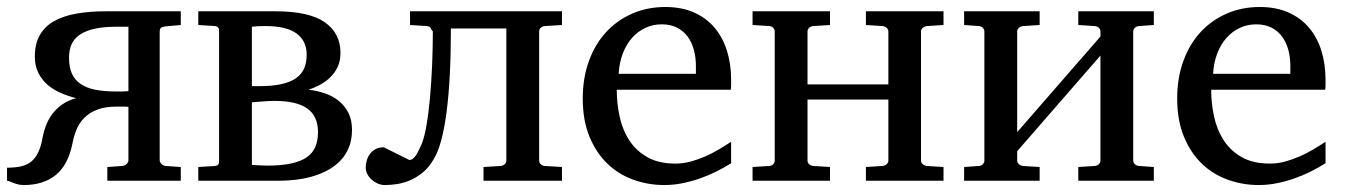

<svg xmlns="http://www.w3.org/2000/svg" viewBox="-20 -514 3824 546"><path d="M0 -37.1Q22.5 -37.1 39.3 -40.8Q56.2 -44.4 68.4 -54.2Q80.6 -64 88.6 -80.6Q96.7 -97.2 101.1 -123Q104 -139.2 110.4 -156.2Q116.7 -173.3 127.9 -188.7Q139.2 -204.1 156 -216.3Q172.9 -228.5 196.3 -234.9Q173.3 -240.7 152.1 -250Q130.9 -259.3 114.7 -273.4Q98.6 -287.6 88.9 -307.1Q79.1 -326.7 79.1 -353Q79.1 -389.6 93.3 -414.3Q107.4 -439 133.8 -453.9Q160.2 -468.8 197.3 -475.3Q234.4 -481.9 280.3 -481.9H494.1V-442.9L451.2 -439Q441.4 -438 437.7 -434.8Q434.1 -431.6 434.1 -423.8V-58.1Q434.1 -53.2 439.2 -47.9Q444.3 -42.5 451.2 -42L494.1 -39.1V0H285.2V-39.1L328.1 -42Q335.4 -43 340.3 -47.9Q345.2 -52.7 345.2 -58.1V-210Q339.8 -210.9 331.1 -210.9H313Q278.8 -210.9 256.3 -202.1Q233.9 -193.4 219.5 -178.7Q205.1 -164.1 197.5 -145.3Q189.9 -126.5 186 -106Q173.8 -44.9 138.7 -16.4Q103.5 12.2 47.9 12.2Q39.1 12.2 32 10.5Q24.9 8.8 19.3 6.6Q13.7 4.4 9 2.4Q4.4 0.5 0 0ZM176.3 -350.1Q176.3 -322.8 184.6 -304.4Q192.9 -286.1 209.7 -274.9Q226.6 -263.7 251.2 -258.8Q275.9 -253.9 309.1 -253.9H326.7Q332 -253.9 336.9 -254.2Q341.8 -254.4 345.2 -254.9V-438H312Q274.4 -438 248.5 -432.1Q222.7 -426.3 206.5 -415Q190.4 -403.8 183.3 -387.5Q176.3 -371.1 176.3 -350.1Z M852.1 -358.9Q852.1 -397.5 823.5 -418.7Q794.9 -439.9 734.4 -439.9Q723.6 -439.9 713.4 -439.5Q703.1 -439 696.3 -438V-269H717.3Q755.9 -269 781.7 -275.1Q807.6 -281.2 823.2 -292.7Q838.9 -304.2 845.5 -320.8Q852.1 -337.4 852.1 -358.9ZM884.3 -138.2Q884.3 -183.6 854 -205.3Q823.7 -227.1 760.3 -227.1Q752 -227.1 742.7 -226.6Q733.4 -226.1 724.6 -225.3Q715.8 -224.6 708.5 -224.1Q701.2 -223.6 696.3 -223.1V-44.9Q703.6 -44.9 716.3 -43.9Q729 -43 738.3 -43Q779.8 -43 807.9 -49.1Q835.9 -55.2 852.8 -67.1Q869.6 -79.1 877 -96.9Q884.3 -114.7 884.3 -138.2ZM981 -145Q981 -115.2 971.4 -93Q961.9 -70.8 945.6 -54.7Q929.2 -38.6 908 -27.8Q886.7 -17.1 863.8 -11Q840.8 -4.9 817.1 -2.4Q793.5 0 772.9 0H543.9V-39.1L591.3 -42Q598.1 -43 600.6 -46.1Q603 -49.3 603 -53.2V-429.2Q603 -432.1 600.6 -435.5Q598.1 -439 591.3 -439.9L543.9 -442.9V-481.9H763.2Q858.9 -481.9 903.6 -450.7Q948.2 -419.4 948.2 -363.8Q948.2 -340.8 940.2 -323.7Q932.1 -306.6 918.9 -293.9Q905.8 -281.2 889.6 -272.7Q873.5 -264.2 857.4 -258.8Q880.9 -256.3 903.3 -248.8Q925.8 -241.2 942.9 -227.5Q960 -213.9 970.5 -193.6Q981 -173.3 981 -145Z M1355 0V-39.1L1403.3 -42Q1411.6 -43 1415.8 -47.6Q1419.9 -52.2 1419.9 -57.1V-433.1H1262.2Q1262.2 -289.6 1250 -196Q1237.8 -102.5 1214.4 -63Q1200.2 -38.1 1181.9 -23.2Q1163.6 -8.3 1144.3 -0.5Q1125 7.3 1106.7 9.8Q1088.4 12.2 1074.2 12.2Q1064 12.2 1054.4 8.1Q1044.9 3.9 1037.1 -2.9Q1029.3 -9.8 1024.7 -18.8Q1020 -27.8 1020 -38.1Q1020 -48.3 1023.2 -58.6Q1026.4 -68.8 1032.5 -76.9Q1038.6 -85 1048.3 -90.1Q1058.1 -95.2 1071.3 -95.2L1144 -59.1Q1149.9 -59.1 1154.8 -63.2Q1159.7 -67.4 1163.6 -73.5Q1167.5 -79.6 1170.9 -86.9Q1174.3 -94.2 1177.2 -100.1Q1185.5 -117.7 1191.9 -152.6Q1198.2 -187.5 1202.4 -231.7Q1206.5 -275.9 1208.7 -326.2Q1210.9 -376.5 1210.9 -424.8Q1207 -428.2 1204.8 -433.6Q1202.6 -439 1194.3 -439.9L1146 -442.9V-481.9H1578.1V-442.9L1529.3 -439.9Q1521 -439 1517.1 -434.3Q1513.2 -429.7 1513.2 -424.8V-57.1Q1513.2 -52.2 1517.1 -47.6Q1521 -43 1529.3 -42L1578.1 -39.1V0Z M2059.1 -49.8Q2038.1 -36.6 2015.4 -25.4Q1992.7 -14.2 1968.5 -5.9Q1944.3 2.4 1919.4 7.3Q1894.5 12.2 1869.1 12.2Q1823.7 12.2 1781.7 -2.7Q1739.7 -17.6 1707.8 -48.1Q1675.8 -78.6 1656.5 -125Q1637.2 -171.4 1637.2 -233.9Q1637.2 -292.5 1654.8 -340.6Q1672.4 -388.7 1703.6 -422.6Q1734.9 -456.5 1777.8 -475.3Q1820.8 -494.1 1872.1 -494.1Q1918.5 -494.1 1953.6 -478.5Q1988.8 -462.9 2012.2 -435.1Q2035.6 -407.2 2047.4 -369.4Q2059.1 -331.5 2059.1 -287.1V-273.4Q2059.1 -265.6 2058.1 -258.8H1733.9Q1733.9 -220.7 1741.9 -183.1Q1750 -145.5 1769 -115.7Q1788.1 -85.9 1820.3 -67.4Q1852.5 -48.8 1900.9 -48.8Q1922.4 -48.8 1943.4 -54.4Q1964.4 -60.1 1984.6 -68.8Q2004.9 -77.6 2023.4 -88.6Q2042 -99.6 2059.1 -110.8ZM1959 -326.2Q1959 -351.1 1953.1 -372.6Q1947.3 -394 1935.3 -410.2Q1923.3 -426.3 1905 -435.5Q1886.7 -444.8 1861.8 -444.8Q1836.9 -444.8 1815.4 -434.8Q1793.9 -424.8 1777.6 -406.5Q1761.2 -388.2 1751.2 -362.3Q1741.2 -336.4 1739.3 -304.2H1959Z M2442.4 0V-39.1L2489.3 -42Q2497.6 -43 2502 -47.6Q2506.3 -52.2 2506.3 -57.1V-231H2276.4V-57.1Q2276.4 -52.2 2280.3 -47.6Q2284.2 -43 2293.5 -42L2340.3 -39.1V0H2120.1V-39.1L2167.5 -42Q2175.8 -43 2179.4 -47.6Q2183.1 -52.2 2183.1 -57.1V-424.8Q2183.1 -429.7 2179.4 -434.3Q2175.8 -439 2167.5 -439.9L2120.1 -442.9V-481.9H2340.3V-442.9L2293.5 -439.9Q2284.2 -439 2280.3 -434.3Q2276.4 -429.7 2276.4 -424.8V-273.9H2506.3V-424.8Q2506.3 -429.7 2502 -434.3Q2497.6 -439 2489.3 -439.9L2442.4 -442.9V-481.9H2663.1V-442.9L2616.2 -439.9Q2607.9 -439 2603.5 -434.3Q2599.1 -429.7 2599.1 -424.8V-57.1Q2599.1 -52.2 2603.5 -47.6Q2607.9 -43 2616.2 -42L2663.1 -39.1V0Z M3046.4 0V-39.1L3092.3 -42Q3101.6 -43 3105.5 -47.6Q3109.4 -52.2 3109.4 -57.1V-356L2872.6 -84V-57.1Q2872.6 -52.2 2877 -47.6Q2881.3 -43 2889.6 -42L2936.5 -39.1V0H2721.7V-39.1L2763.7 -42Q2772 -43 2775.6 -47.6Q2779.3 -52.2 2779.3 -57.1V-424.8Q2779.3 -429.7 2775.6 -434.3Q2772 -439 2763.7 -439.9L2721.7 -442.9V-481.9H2936.5V-442.9L2889.6 -439.9Q2881.3 -439 2877 -434.3Q2872.6 -429.7 2872.6 -424.8V-138.2L3109.4 -410.2V-424.8Q3109.4 -429.7 3105.5 -434.3Q3101.6 -439 3092.3 -439.9L3046.4 -442.9V-481.9H3261.2V-442.9L3219.2 -439.9Q3210.9 -439 3206.8 -434.3Q3202.6 -429.7 3202.6 -424.8V-57.1Q3202.6 -52.2 3206.8 -47.6Q3210.9 -43 3219.2 -42L3261.2 -39.1V0Z M3749.5 -49.8Q3728.5 -36.6 3705.8 -25.4Q3683.1 -14.2 3658.9 -5.9Q3634.8 2.4 3609.9 7.3Q3585 12.2 3559.6 12.2Q3514.2 12.2 3472.2 -2.7Q3430.2 -17.6 3398.2 -48.1Q3366.2 -78.6 3346.9 -125Q3327.6 -171.4 3327.6 -233.9Q3327.6 -292.5 3345.2 -340.6Q3362.8 -388.7 3394 -422.6Q3425.3 -456.5 3468.3 -475.3Q3511.2 -494.1 3562.5 -494.1Q3608.9 -494.1 3644 -478.5Q3679.2 -462.9 3702.6 -435.1Q3726.1 -407.2 3737.8 -369.4Q3749.5 -331.5 3749.5 -287.1V-273.4Q3749.5 -265.6 3748.5 -258.8H3424.3Q3424.3 -220.7 3432.4 -183.1Q3440.4 -145.5 3459.5 -115.7Q3478.5 -85.9 3510.7 -67.4Q3543 -48.8 3591.3 -48.8Q3612.8 -48.8 3633.8 -54.4Q3654.8 -60.1 3675 -68.8Q3695.3 -77.6 3713.9 -88.6Q3732.4 -99.6 3749.5 -110.8ZM3649.4 -326.2Q3649.4 -351.1 3643.6 -372.6Q3637.7 -394 3625.7 -410.2Q3613.8 -426.3 3595.5 -435.5Q3577.1 -444.8 3552.2 -444.8Q3527.3 -444.8 3505.9 -434.8Q3484.4 -424.8 3468 -406.5Q3451.7 -388.2 3441.7 -362.3Q3431.6 -336.4 3429.7 -304.2H3649.4Z"/></svg>

Font: Charis SIL CyrE
Style: Regular
Weight: 400
Foundry: SIL International
Version: Version 5.000